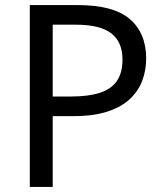

<svg xmlns="http://www.w3.org/2000/svg" viewBox="-20 -734 645 754"><path d="M286 -714Q426 -714 490 -659Q554 -604 554 -504Q554 -460 539.5 -419.5Q525 -379 492 -347Q459 -315 404 -296.5Q349 -278 269 -278H187V0H97V-714ZM278 -637H187V-355H259Q327 -355 372 -369.5Q417 -384 439 -416Q461 -448 461 -500Q461 -569 417 -603Q373 -637 278 -637Z"/></svg>

Font: Noto Sans Ambassadori
Style: Regular
Weight: 400
Designer: Monotype Design Team
Foundry: Monotype Imaging Inc.
Version: Version 2.013